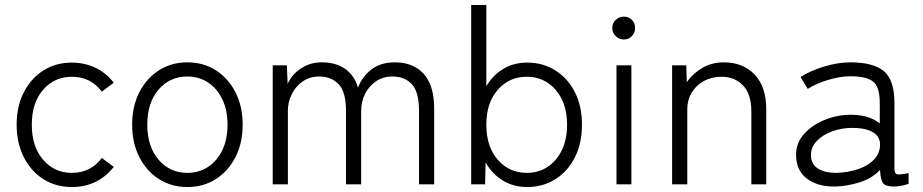

<svg xmlns="http://www.w3.org/2000/svg" viewBox="-20 -742 3715 773"><path d="M269 11Q205 11 155 -20.5Q105 -52 76 -109Q47 -166 47 -240Q47 -314 76 -370.5Q105 -427 155 -458.5Q205 -490 269 -490Q320 -490 363.5 -469.5Q407 -449 438 -409L390 -373Q345 -433 269 -433Q199 -433 153.5 -380.5Q108 -328 108 -240Q108 -152 153.5 -99Q199 -46 269 -46Q345 -46 390 -106L438 -70Q374 11 269 11Z M734 11Q670 11 620 -21Q570 -53 541 -109.5Q512 -166 512 -240Q512 -314 541 -370.5Q570 -427 620 -459Q670 -491 734 -491Q799 -491 849 -459Q899 -427 928 -370.5Q957 -314 957 -240Q957 -166 928 -109.5Q899 -53 849 -21Q799 11 734 11ZM734 -46Q781 -46 817.5 -70Q854 -94 875 -137.5Q896 -181 896 -240Q896 -299 875 -342.5Q854 -386 817.5 -410Q781 -434 734 -434Q664 -434 618.5 -381.5Q573 -329 573 -240Q573 -152 618.5 -99Q664 -46 734 -46Z M1078 0V-479H1135L1138 -404Q1154 -441 1191 -466Q1228 -491 1275 -491Q1333 -491 1370.5 -464Q1408 -437 1421 -389Q1438 -433 1475 -462Q1512 -491 1570 -491Q1644 -491 1686 -444.5Q1728 -398 1728 -305V0H1667V-296Q1667 -372 1638 -403Q1609 -434 1560 -434Q1522 -434 1493.5 -414.5Q1465 -395 1449.5 -363.5Q1434 -332 1434 -295V0H1373V-296Q1373 -372 1343.5 -403Q1314 -434 1265 -434Q1227 -434 1198.5 -414Q1170 -394 1154.5 -362.5Q1139 -331 1139 -296V0Z M2102 11Q2047 11 2004 -15.5Q1961 -42 1935 -88L1933 0H1877V-722H1938V-395Q1964 -439 2006 -464.5Q2048 -490 2102 -490Q2166 -490 2216 -458.5Q2266 -427 2294.5 -371Q2323 -315 2323 -240Q2323 -165 2294.5 -108.5Q2266 -52 2216 -20.5Q2166 11 2102 11ZM2101 -46Q2148 -46 2184.5 -70Q2221 -94 2242 -137.5Q2263 -181 2263 -240Q2263 -299 2242 -342Q2221 -385 2184.5 -409Q2148 -433 2101 -433Q2030 -433 1984 -380.5Q1938 -328 1938 -240Q1938 -152 1984 -99Q2030 -46 2101 -46Z M2462 0V-479H2522V0ZM2492 -583Q2473 -583 2459 -596.5Q2445 -610 2445 -629Q2445 -649 2459 -662Q2473 -675 2492 -675Q2511 -675 2524 -662Q2537 -649 2537 -629Q2537 -610 2524 -596.5Q2511 -583 2492 -583Z M2686 0V-479H2743L2745 -411Q2768 -445 2806.5 -468Q2845 -491 2894 -491Q2971 -491 3018 -442Q3065 -393 3065 -302V0H3005V-293Q3005 -363 2971.5 -398Q2938 -433 2885 -433Q2845 -433 2813.5 -415.5Q2782 -398 2764.5 -368.5Q2747 -339 2747 -303V0Z M3342 9Q3272 10 3228.5 -23Q3185 -56 3185 -119Q3185 -167 3217.5 -203Q3250 -239 3300.5 -259.5Q3351 -280 3405 -280Q3479 -280 3522 -245V-327Q3522 -394 3494 -414.5Q3466 -435 3404 -435Q3364 -435 3315 -420.5Q3266 -406 3232 -384L3203 -432Q3242 -457 3297.5 -474Q3353 -491 3404 -491Q3495 -491 3538 -456Q3581 -421 3581 -327V-62Q3581 -43 3591.5 -40.5Q3602 -38 3638 -45V-2Q3628 2 3611 5.5Q3594 9 3579 9Q3545 9 3535 -5Q3525 -19 3523 -58Q3492 -24 3441 -8Q3390 8 3342 9ZM3345 -46Q3393 -47 3434.5 -61Q3476 -75 3500.5 -101.5Q3525 -128 3523 -166Q3520 -197 3489 -212.5Q3458 -228 3409 -227Q3368 -227 3330 -213Q3292 -199 3268.5 -174.5Q3245 -150 3245 -118Q3245 -81 3273 -63.5Q3301 -46 3345 -46Z"/></svg>

Font: Zen Kaku Gothic Antique
Style: Regular
Weight: 400
Designer: Yoshimichi Ohira
Foundry: Positype
Version: Version 1.001